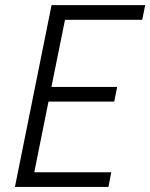

<svg xmlns="http://www.w3.org/2000/svg" viewBox="-20 -740 595 760"><path d="M184.1 -719.7H554.7L543 -661.6H237.3L183.6 -396H443.8L432.1 -337.9H171.9L115.7 -58.1H420.4L409.2 0H39.1Z"/></svg>

Font: Reddit Sans Fudge Light Italic
Style: Regular
Weight: 300
Italic angle: -11.25°
Designer: Stephen Hutchings
Version: Version 1.013